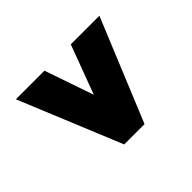

<svg xmlns="http://www.w3.org/2000/svg" viewBox="-131 -718 902 902"><g transform="rotate(45 320.0 -267.5)"><path d="M309 -264 65 -355V-545L575 -335V-200L65 10V-180Z"/></g></svg>

Font: Jost* Black
Style: Regular
Weight: 900
Version: Version 3.7